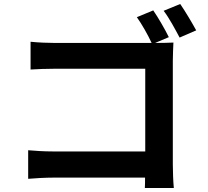

<svg xmlns="http://www.w3.org/2000/svg" viewBox="-20 -887 1040 961"><path d="M747 -835 665 -801C690 -766 720 -713 739 -672H257C222 -672 171 -674 133 -678V-539C161 -541 215 -543 257 -543H707V-129H245C200 -129 155 -132 121 -135V8C153 5 210 2 249 2H706C706 21 706 38 705 54H850C847 24 845 -29 845 -64V-582C845 -611 847 -651 848 -674C831 -673 790 -672 760 -672H756L825 -701C807 -738 772 -799 747 -835ZM882 -867 799 -833C827 -797 857 -740 879 -699L962 -735C943 -770 907 -831 882 -867Z"/></svg>

Font: Source Han Sans JP
Style: Bold
Weight: 700
Designer: Ryoko NISHIZUKA 西塚涼子 (kana, bopomofo & ideographs); Paul D. Hunt (Latin, Greek & Cyrillic); Sandoll Communications 산돌커뮤니
Foundry: Adobe
Version: Version 2.002;hotconv 1.0.116;makeotfexe 2.5.65601